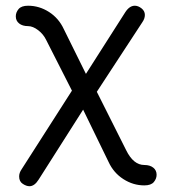

<svg xmlns="http://www.w3.org/2000/svg" viewBox="-20 -477 589 671"><path d="M451.2 -457C438.8 -457 427.7 -449.5 418 -434.6L280.3 -218.8L203.1 -375C191.4 -400.4 174.2 -420.4 151.4 -435.1C128.6 -449.7 104.2 -457 78.1 -457C62.5 -457 51.4 -453.1 44.9 -445.3C38.4 -437.5 35.2 -429 35.2 -419.9C35.2 -409.5 39.1 -401.2 46.9 -395C54.7 -388.8 65.1 -385.7 78.1 -385.7C89.2 -385.7 100.9 -381 113.3 -371.6C125.7 -362.1 135.1 -350.6 141.6 -336.9L231.4 -160.2L55.7 114.3C49.8 122.7 46.9 131.2 46.9 139.6C46.9 151.4 51.1 160 59.6 165.5C68 171.1 75.8 173.8 83 173.8C94.7 173.8 105.5 166 115.2 150.4L270.5 -93.8L359.4 88.9C371.1 114.3 388.3 134.3 411.1 148.9C433.9 163.6 458.3 170.9 484.4 170.9C500 170.9 511.1 167 517.6 159.2C524.1 151.4 527.3 142.9 527.3 133.8C527.3 123.4 523.4 115.1 515.6 108.9C507.8 102.7 497.4 99.6 484.4 99.6C459 99.6 437.8 82.4 420.9 47.9L318.4 -156.2L477.5 -399.4C483.4 -407.9 486.3 -416.3 486.3 -424.8C486.3 -433.9 482.4 -441.6 474.6 -447.8C466.8 -453.9 459 -457 451.2 -457Z"/></svg>

Font: Jura
Style: DemiBold
Weight: 600
Version: Version 2.5.1